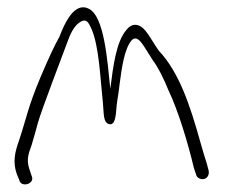

<svg xmlns="http://www.w3.org/2000/svg" viewBox="-20 -580 611 517"><path d="M25 -112 32 -95C36 -74 76 -84 65 -107L59 -125C51 -149 56 -165 65 -189C70 -206 76 -226 82 -249C92 -285 150 -435 160 -463C170 -491 180 -512 198 -522C213 -530 218 -520 226 -503C247 -456 250 -368 257 -304C260 -276 257 -251 273 -246C290 -241 292 -267 294 -295C296 -313 300 -332 302 -353C308 -399 315 -448 334 -471C349 -488 364 -461 373 -447L392 -417C408 -395 420 -370 434 -336C460 -282 487 -192 502 -128L508 -110C509 -105 512 -102 516 -100C531 -92 545 -104 542 -120L537 -139C533 -151 527 -171 519 -199C492 -296 462 -386 408 -443C394 -462 385 -481 371 -498C356 -516 336 -520 320 -499C293 -467 285 -404 277 -341C269 -417 261 -538 218 -557C195 -568 176 -550 164 -531C156 -519 148 -502 140 -481C128 -460 111 -424 89 -372C55 -291 52 -264 31 -201C20 -170 14 -144 25 -112Z"/></svg>

Font: Stray Cat
Style: SuCn
Weight: 400
Version: Version 1.0